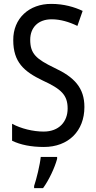

<svg xmlns="http://www.w3.org/2000/svg" viewBox="-20 -744 494 985"><path d="M413 -195C413 -293 362 -348 259 -396C166 -441 135 -468 135 -540C135 -602 175 -645 245 -645C289 -645 334 -632 377 -611L404 -688C362 -708 307 -724 244 -724C129 -725 47 -649 48 -538C48 -425 103 -377 199 -331C295 -287 327 -256 327 -187C327 -120 283 -69 204 -69C150 -69 88 -84 42 -109V-22C85 -1 140 10 205 10C331 10 413 -72 413 -195ZM273 71V61H189C185 102 167 175 155 210V221H201C231 180 261 116 273 71Z"/></svg>

Font: Noto Sans Ethiopic Condensed
Style: Regular
Weight: 400
Width: 3
Designer: Monotype Design Team
Foundry: Monotype Imaging Inc.
Version: Version 2.102